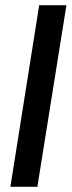

<svg xmlns="http://www.w3.org/2000/svg" viewBox="-20 -720 276 740"><path d="M20 0 131 -700H236L124 0Z"/></svg>

Font: Georama Medium
Style: Italic
Weight: 500
Italic angle: -9°
Designer: Jean-Baptiste Levee
Foundry: Production Type
Version: Version 1.000